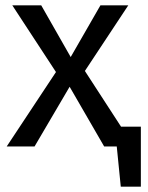

<svg xmlns="http://www.w3.org/2000/svg" viewBox="-20 -547 551 717"><path d="M506 -74V150H431L416 0H369L240 -223L109 0H5L189 -278L26 -527H134L244 -334L355 -527H459L297 -282L432 -74Z"/></svg>

Font: Fira GO
Style: Regular
Weight: 400
Designer: Carrois Corporate
Foundry: Carrois Corporate GbR
Version: Version 0.300